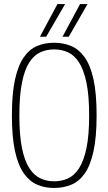

<svg xmlns="http://www.w3.org/2000/svg" viewBox="-20 -922 537 952"><path d="M248 10Q202 10 164 -6.5Q126 -23 98 -62.5Q70 -102 54.5 -172Q39 -242 39 -349Q39 -458 54.5 -528Q70 -598 98 -638Q126 -678 164 -694Q202 -710 248 -710Q294 -710 332.5 -694Q371 -678 399.5 -638.5Q428 -599 443.5 -529Q459 -459 459 -350Q459 -242 443.5 -171.5Q428 -101 400 -61.5Q372 -22 333 -6Q294 10 248 10ZM248 -23Q285 -23 316.5 -37Q348 -51 371.5 -87Q395 -123 408.5 -186.5Q422 -250 422 -349Q422 -449 408.5 -513Q395 -577 371.5 -613Q348 -649 316.5 -663Q285 -677 248 -677Q212 -677 180.5 -663Q149 -649 125.5 -613Q102 -577 89 -512.5Q76 -448 76 -349Q76 -251 89 -187.5Q102 -124 125.5 -88Q149 -52 180.5 -37.5Q212 -23 248 -23ZM290 -740 377 -902H414L321 -740ZM178 -740 265 -902H303L209 -740Z"/></svg>

Font: Georama SemiCondensed ExtraLight
Style: Regular
Weight: 200
Width: 4
Designer: Jean-Baptiste Levee
Foundry: Production Type
Version: Version 1.000